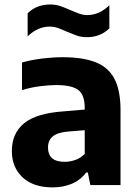

<svg xmlns="http://www.w3.org/2000/svg" viewBox="-20 -804 598 834"><path d="M209 10Q125 10 78.2 -33.5Q31.5 -77 31.5 -148Q31.5 -225 85 -268.8Q138.5 -312.5 259 -320.5L348 -328V-335.5Q348 -392 319.8 -413.2Q291.5 -434.5 223.5 -434.5Q192 -434.5 152 -429.2Q112 -424 75.5 -412.5V-532.5Q115.5 -544 163.2 -549.8Q211 -555.5 252 -555.5Q339 -555.5 394.5 -534Q450 -512.5 476.8 -462.2Q503.5 -412 503.5 -325.5V0H372.5L361.5 -54.5H354Q329 -21 291.2 -5.5Q253.5 10 209 10ZM188.5 -163.5Q188.5 -101 261 -101Q283 -101 306 -108.8Q329 -116.5 348 -135.5V-238.5L275 -232.5Q229 -228.5 208.8 -211.2Q188.5 -194 188.5 -163.5ZM356.5 -642.5Q332 -642.5 310.5 -650.5Q289 -658.5 269 -667Q250.5 -675.5 232.5 -682Q214.5 -688.5 196 -688.5Q144 -688.5 100 -646V-746Q138 -784.5 198.5 -784.5Q223 -784.5 244.5 -776.8Q266 -769 286 -760Q304.5 -752 322.5 -745.2Q340.5 -738.5 359 -738.5Q411 -738.5 455 -781V-681Q417 -642.5 356.5 -642.5Z"/></svg>

Font: Encode Sans
Style: Bold
Weight: 700
Designer: Multiple Designers
Foundry: Impallari Type
Version: Version 3.002; ttfautohint (v1.8.3) -l 8 -r 50 -G 200 -x 14 